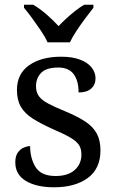

<svg xmlns="http://www.w3.org/2000/svg" viewBox="-20 -786 491 816"><path d="M210 10Q135 10 90 -17Q45 -44 45 -96Q45 -123 56 -138Q67 -153 81.5 -159Q96 -165 108 -165Q108 -113 131.5 -75.5Q155 -38 216 -38Q269 -38 297.5 -63.5Q326 -89 326 -129Q326 -154 315.5 -170Q305 -186 278.5 -201.5Q252 -217 203 -238Q152 -261 118.5 -282.5Q85 -304 68.5 -332.5Q52 -361 52 -404Q52 -472 103.5 -508.5Q155 -545 240 -545Q288 -545 320.5 -532.5Q353 -520 369.5 -499Q386 -478 386 -453Q386 -426 367.5 -409.5Q349 -393 314 -393Q314 -443 293 -471Q272 -499 228 -499Q177 -499 155 -476.5Q133 -454 133 -419Q133 -394 145.5 -377Q158 -360 185.5 -345.5Q213 -331 257 -313Q310 -291 343 -269Q376 -247 391.5 -218Q407 -189 407 -147Q407 -69 353 -29.5Q299 10 210 10ZM182 -606Q172 -629 154 -655.5Q136 -682 117 -708Q98 -734 82 -753V-766H121Q150 -749 178.5 -724Q207 -699 229 -675Q244 -691 262 -707.5Q280 -724 299.5 -739.5Q319 -755 338 -766H377V-753Q362 -734 342.5 -708Q323 -682 305.5 -655.5Q288 -629 277 -606Z"/></svg>

Font: Noto Serif Test
Style: Regular
Weight: 400
Version: Version 1.000